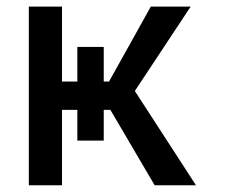

<svg xmlns="http://www.w3.org/2000/svg" viewBox="-20 -548 665 568"><path d="M208.8 -409.1H286.9V-306.8H302.6L426.1 -528.4H544L378.9 -278.8L559.7 0H437.5L306.5 -223H286.9V-132.1H208.8V-223H163.4V0H65.3V-528.4H163.4V-306.8H208.8Z"/></svg>

Font: Interface
Style: Regular
Weight: 400
Designer: Rasmus Andersson
Foundry: rsms
Version: Version 1.8